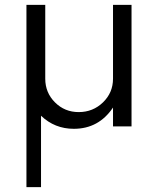

<svg xmlns="http://www.w3.org/2000/svg" viewBox="-20 -520 669 790"><path d="M445 -500H521.2V0H445V-77.5Q386.2 10 283.8 10Q205 10 148.8 -43.8V250H88.8V-500H166.2V-196.2Q166.2 -138.8 206.2 -98.8Q246.2 -58.8 303.8 -58.8Q362.5 -58.8 403.8 -98.8Q445 -138.8 445 -196.2Z"/></svg>

Font: Now Alt
Style: Regular
Weight: 400
Designer: Alfredo Marco Pradil
Foundry: Alfredo Marco Pradil
Version: Version 1.002;PS 001.002;hotconv 1.0.88;makeotf.lib2.5.64775